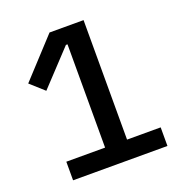

<svg xmlns="http://www.w3.org/2000/svg" viewBox="-127 -805 854 912"><g transform="rotate(-20 300.0 -349.0)"><path d="M88 0V-94H284V-616H276L114 -443L45 -505L223 -698H395V-94H565V0Z"/></g></svg>

Font: IBM Plex Sans KR Medium
Style: Regular
Weight: 500
Designer: Mike Abbink; Paul van der Laan; Pieter van Rosmalen; Wujin Sim; Chorong Kim; Dohee Lee;
Foundry: Sandoll Inc.
Version: Version 1.001